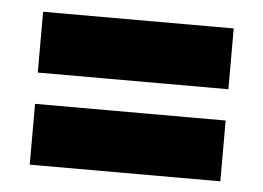

<svg xmlns="http://www.w3.org/2000/svg" viewBox="-36 -526 591 431"><g transform="rotate(5 260.0 -310.0)"><path d="M45 -137V-274H474.5V-137ZM45 -344.5V-481.5H474.5V-344.5Z"/></g></svg>

Font: Anek Odia Medium ExtraBold
Style: Regular
Weight: 800
Version: Version 1.003